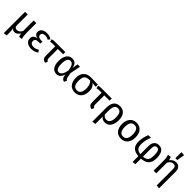

<svg xmlns="http://www.w3.org/2000/svg" viewBox="428 -2657 4721 4721"><g transform="rotate(45 2788.0 -297.0)"><path d="M510 0 424 12Q413 -14 408.5 -33.5Q404 -53 400 -85V-86Q376 -44 340.5 -16Q305 12 262 12Q227 12 204.5 0.5Q182 -11 166 -38Q175 -10 179 20Q183 50 183 96V202L92 213V-527H184V-156Q184 -67 263 -67Q343 -67 392 -163V-527H484V-180Q484 -80 510 0Z M1013 -490 969 -435Q941 -452 913.5 -459.5Q886 -467 851 -467Q803 -467 777.5 -446.5Q752 -426 752 -388Q752 -353 780 -332Q808 -311 856 -311H917L906 -239H850Q788 -239 761.5 -218.5Q735 -198 735 -151Q735 -111 764.5 -86.5Q794 -62 848 -62Q888 -62 922 -73.5Q956 -85 989 -108L1032 -50Q995 -20 946 -4Q897 12 843 12Q749 12 692.5 -30Q636 -72 636 -147Q636 -264 768 -281Q657 -303 657 -395Q657 -461 707.5 -500Q758 -539 842 -539Q896 -539 937 -526.5Q978 -514 1013 -490Z M1308 -452V-141Q1308 -103 1318 -86Q1328 -69 1354 -57L1325 12Q1264 -3 1240 -34.5Q1216 -66 1216 -129V-452H1147Q1108 -451 1090.5 -449Q1073 -447 1048 -440L1032 -512Q1058 -521 1079.5 -524Q1101 -527 1139 -527H1492V-452Z M1892 -376 1918 -527H2002L1947 -250L1973 -116Q1977 -95 1987 -83Q1997 -71 2019 -63L1987 13Q1952 7 1925.5 -17Q1899 -41 1893 -82L1884 -138Q1835 12 1720 12Q1628 12 1578 -56.5Q1528 -125 1528 -259Q1528 -385 1580 -462Q1632 -539 1729 -539Q1797 -539 1837 -501.5Q1877 -464 1892 -376ZM1626 -259Q1626 -158 1652 -109.5Q1678 -61 1730 -61Q1773 -61 1809 -105Q1845 -149 1867 -267Q1848 -380 1816.5 -423Q1785 -466 1734 -466Q1682 -466 1654 -413Q1626 -360 1626 -259Z M2624 -453 2498 -462Q2539 -439 2565 -387Q2591 -335 2591 -264Q2591 -182 2563 -119.5Q2535 -57 2482 -22.5Q2429 12 2356 12Q2245 12 2183 -62Q2121 -136 2121 -263Q2121 -387 2186.5 -460Q2252 -533 2381 -533Q2488 -533 2624 -527ZM2492 -264Q2492 -335 2471.5 -386.5Q2451 -438 2420 -464H2415Q2340 -464 2298 -444Q2256 -424 2238 -380.5Q2220 -337 2220 -263Q2220 -62 2356 -62Q2492 -62 2492 -264Z M2922 -452V-141Q2922 -103 2932 -86Q2942 -69 2968 -57L2939 12Q2878 -3 2854 -34.5Q2830 -66 2830 -129V-452H2761Q2722 -451 2704.5 -449Q2687 -447 2662 -440L2646 -512Q2672 -521 2693.5 -524Q2715 -527 2753 -527H3106V-452Z M3608 -264Q3608 -188 3584 -125Q3560 -62 3513.5 -25Q3467 12 3401 12Q3310 12 3263 -54V202L3171 213V-271Q3171 -404 3225.5 -471.5Q3280 -539 3386 -539Q3495 -539 3551.5 -468Q3608 -397 3608 -264ZM3509 -264Q3509 -368 3478.5 -417.5Q3448 -467 3388 -467Q3320 -467 3291.5 -415Q3263 -363 3263 -256V-133Q3282 -98 3312 -80.5Q3342 -63 3379 -63Q3442 -63 3475.5 -114.5Q3509 -166 3509 -264Z M4197 -264Q4197 -182 4169 -119.5Q4141 -57 4088 -22.5Q4035 12 3962 12Q3851 12 3789 -62Q3727 -136 3727 -263Q3727 -345 3755 -407.5Q3783 -470 3836 -504.5Q3889 -539 3963 -539Q4074 -539 4135.5 -465Q4197 -391 4197 -264ZM3826 -263Q3826 -62 3962 -62Q4098 -62 4098 -264Q4098 -465 3963 -465Q3826 -465 3826 -263Z M4659 11V202L4571 213V11Q4440 4 4379.5 -60Q4319 -124 4319 -243Q4319 -318 4335 -385.5Q4351 -453 4379 -527H4471Q4444 -458 4427.5 -391Q4411 -324 4411 -250Q4411 -154 4449.5 -110Q4488 -66 4571 -58V-338Q4571 -435 4616.5 -487Q4662 -539 4741 -539Q4926 -539 4926 -268Q4926 -132 4860.5 -64.5Q4795 3 4659 11ZM4832 -266Q4832 -343 4823 -386.5Q4814 -430 4794.5 -448.5Q4775 -467 4743 -467Q4703 -467 4681 -439.5Q4659 -412 4659 -334V-58Q4725 -64 4762.5 -86Q4800 -108 4816 -151Q4832 -194 4832 -266Z M5490 -374V213L5398 202V-365Q5398 -421 5377 -444Q5356 -467 5315 -467Q5273 -467 5241 -443Q5209 -419 5181 -374V0H5089V-357Q5089 -410 5082 -449Q5075 -488 5063 -527L5147 -539Q5165 -501 5174 -446Q5202 -490 5243.5 -514.5Q5285 -539 5337 -539Q5409 -539 5449.5 -495.5Q5490 -452 5490 -374ZM5350 -799 5315 -596H5249L5252 -807Z"/></g></svg>

Font: Fira Sans
Style: Regular
Weight: 400
Designer: bBox Type GmbH & Carrois Corporate GbR & Edenspiekermann AG
Foundry: bBox Type GmbH & Carrois Corporate GbR & Edenspiekermann AG
Version: Version 4.301